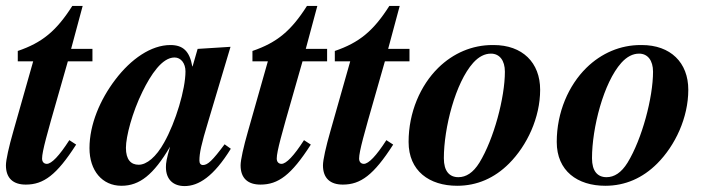

<svg xmlns="http://www.w3.org/2000/svg" viewBox="-31 -614 2402 648"><path d="M281 -407V-449H209L248 -594H213C159 -509 111 -470 29 -442V-407H81L14 -171C-1 -119 -11 -74 -11 -56C-11 -12 14 9 56 9C116 9 160 -23 226 -126L203 -141C169 -88 143 -61 127 -61C119 -61 111 -66 111 -79C111 -103 129 -166 164 -288L198 -407Z M595 -373C595 -313 562 -202 523 -133C496 -84 464 -58 437 -58C411 -58 394 -75 394 -115C394 -153 415 -234 450 -305C478 -362 516 -420 558 -420C580 -420 595 -400 595 -373ZM727 -127C686 -72 670 -57 654 -57C646 -57 642 -63 642 -72C642 -97 648 -126 672 -205L747 -456L636 -449L619 -390H618C609 -441 587 -462 544 -462C479 -462 411 -415 358 -345C307 -278 271 -194 271 -114C271 -38 314 13 379 13C440 13 487 -24 543 -119C531 -78 529 -64 529 -50C529 -7 555 14 592 14C639 14 690 -18 748 -112Z M1073 -407V-449H1001L1040 -594H1005C951 -509 903 -470 821 -442V-407H873L806 -171C791 -119 781 -74 781 -56C781 -12 806 9 848 9C908 9 952 -23 1018 -126L995 -141C961 -88 935 -61 919 -61C911 -61 903 -66 903 -79C903 -103 921 -166 956 -288L990 -407Z M1351 -407V-449H1279L1318 -594H1283C1229 -509 1181 -470 1099 -442V-407H1151L1084 -171C1069 -119 1059 -74 1059 -56C1059 -12 1084 9 1126 9C1186 9 1230 -23 1296 -126L1273 -141C1239 -88 1213 -61 1197 -61C1189 -61 1181 -66 1181 -79C1181 -103 1199 -166 1234 -288L1268 -407Z M1673 -372C1673 -285 1636 -145 1587 -65C1566 -31 1542 -16 1516 -16C1486 -16 1467 -36 1467 -80C1467 -182 1506 -335 1566 -402C1585 -423 1605 -433 1626 -433C1655 -433 1673 -410 1673 -372ZM1631 -462C1563 -462 1499 -435 1448 -385C1388 -326 1348 -235 1348 -135C1348 -37 1418 13 1512 13C1579 13 1638 -13 1687 -62C1748 -123 1792 -217 1792 -311C1792 -403 1732 -462 1635 -462Z M2173 -372C2173 -285 2136 -145 2087 -65C2066 -31 2042 -16 2016 -16C1986 -16 1967 -36 1967 -80C1967 -182 2006 -335 2066 -402C2085 -423 2105 -433 2126 -433C2155 -433 2173 -410 2173 -372ZM2131 -462C2063 -462 1999 -435 1948 -385C1888 -326 1848 -235 1848 -135C1848 -37 1918 13 2012 13C2079 13 2138 -13 2187 -62C2248 -123 2292 -217 2292 -311C2292 -403 2232 -462 2135 -462Z"/></svg>

Font: XITS
Style: Bold Italic
Weight: 700
Italic angle: -16.33°
Designer: MicroPress Inc., with final additions and corrections provided by Coen Hoffman, Elsevier (retired)
Version: Version 1.302